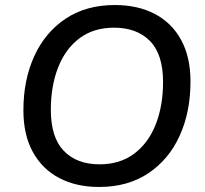

<svg xmlns="http://www.w3.org/2000/svg" viewBox="-20 -734 815 763"><path d="M374 9Q283 9 215.5 -26.5Q148 -62 110.5 -130Q73 -198 73 -296Q73 -416 116 -510.5Q159 -605 240.5 -659.5Q322 -714 436 -714Q528 -714 595.5 -678.5Q663 -643 700 -575Q737 -507 737 -410Q737 -289 694 -194.5Q651 -100 569.5 -45.5Q488 9 374 9ZM376 -81Q457 -81 513.5 -123.5Q570 -166 599 -240Q628 -314 628 -408Q628 -518 576 -571Q524 -624 433 -624Q352 -624 296 -582Q240 -540 211 -466Q182 -392 182 -298Q182 -188 233.5 -134.5Q285 -81 376 -81Z"/></svg>

Font: Nunito SemiBold
Style: Italic
Weight: 600
Italic angle: -9°
Designer: Vernon Adams
Foundry: Vernon Adams
Version: Version 3.601; ttfautohint (v1.8.2.53-6de2)